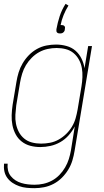

<svg xmlns="http://www.w3.org/2000/svg" viewBox="-23 -761 543 1004"><path d="M157 223Q136 223 116 221Q96 219 77.5 212.5Q59 206 43 195.5Q27 185 15.5 169.5Q4 154 0 135Q-4 116 -2 95H17Q15 113 19 130Q23 147 33.5 160Q44 173 58 182Q72 191 88.5 196Q105 201 123 203Q141 205 158 205Q181 205 204 200Q227 195 248.5 183.5Q270 172 287.5 154Q305 136 317.5 114.5Q330 93 337 70.5Q344 48 348 25L368 -100Q355 -75 336 -53.5Q317 -32 292.5 -18Q268 -4 241 2Q214 8 188 8Q161 8 136 1.5Q111 -5 91 -20.5Q71 -36 59 -58.5Q47 -81 42 -106.5Q37 -132 38 -159Q39 -186 43 -213L63 -333Q67 -358 74.5 -382.5Q82 -407 95.5 -430Q109 -453 128 -472.5Q147 -492 170.5 -505Q194 -518 219.5 -523Q245 -528 270 -528Q298 -528 325 -520.5Q352 -513 371.5 -496Q391 -479 403 -455Q415 -431 419 -404L438 -520H458L367 28Q363 53 355.5 78Q348 103 334 126Q320 149 300.5 168.5Q281 188 257 200.5Q233 213 207.5 218Q182 223 157 223ZM192 -10Q215 -10 238.5 -14.5Q262 -19 283.5 -31Q305 -43 323 -60.5Q341 -78 353.5 -99Q366 -120 372.5 -143Q379 -166 383 -189L403 -309Q407 -333 408 -357.5Q409 -382 405 -405Q401 -428 390 -448.5Q379 -469 361.5 -483.5Q344 -498 321 -504Q298 -510 273 -510Q250 -510 226.5 -505Q203 -500 182 -488.5Q161 -477 143 -459Q125 -441 112.5 -420Q100 -399 93 -376Q86 -353 82 -330L62 -210Q59 -186 57.5 -161.5Q56 -137 60.5 -114Q65 -91 75.5 -71Q86 -51 103.5 -36.5Q121 -22 144 -16Q167 -10 192 -10ZM291 -586Q287 -586 282.5 -587Q278 -588 275 -591.5Q272 -595 272 -599Q272 -603 272 -608Q278 -642 289 -676Q300 -710 320 -741L335 -732Q320 -708 309.5 -682Q299 -656 294 -630H298Q302 -630 306.5 -629Q311 -628 314 -624.5Q317 -621 317 -616.5Q317 -612 316 -608Q316 -603 314 -599Q312 -595 308 -591.5Q304 -588 299.5 -587Q295 -586 291 -586Z"/></svg>

Font: Iosevka Term Curly Thin
Style: Italic
Weight: 100
Italic angle: -9°
Designer: Belleve Invis
Foundry: Belleve Invis
Version: Version 32.3.0